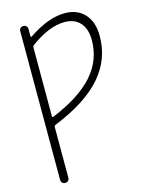

<svg xmlns="http://www.w3.org/2000/svg" viewBox="-139 -822 846 1123"><g transform="rotate(-15 284.0 -260.0)"><path d="M138 -593V-177Q138 -168 146 -172Q316 -242 397.5 -334Q479 -426 479 -547Q479 -615 445.5 -652.5Q412 -690 351 -690Q258 -690 145 -607Q138 -602 138 -593ZM88 195V-705Q88 -716 95 -723Q102 -730 113 -730Q124 -730 131 -723Q138 -716 138 -705V-662Q138 -659 140.5 -657.5Q143 -656 145 -658Q266 -740 366 -740Q442 -740 486 -691.5Q530 -643 530 -559Q530 -417 436.5 -310Q343 -203 146 -123Q138 -120 138 -111V195Q138 206 131 213Q124 220 113 220Q102 220 95 213Q88 206 88 195Z"/></g></svg>

Font: Rounded Mplus 1c Light
Style: Regular
Weight: 300
Version: Version 1.059.20150529